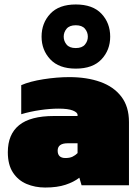

<svg xmlns="http://www.w3.org/2000/svg" viewBox="-20 -829 627 859"><path d="M319 -522Q244 -522 205 -563.5Q166 -605 166 -665Q166 -726 205 -767.5Q244 -809 319 -809Q395 -809 434 -767.5Q473 -726 473 -665Q473 -605 434 -563.5Q395 -522 319 -522ZM319 -614Q347 -614 360 -629.5Q373 -645 373 -665Q373 -685 360 -700.5Q347 -716 319 -716Q291 -716 278 -700.5Q265 -685 265 -665Q265 -645 278 -629.5Q291 -614 319 -614ZM182 10Q137 10 99 -6Q61 -22 38 -57Q15 -92 15 -148Q15 -228 65.5 -269Q116 -310 221 -310H327V-315Q327 -326 306 -334.5Q285 -343 242 -343Q204 -343 159.5 -336.5Q115 -330 75 -318V-448Q114 -465 174.5 -474.5Q235 -484 290 -484Q369 -484 429 -462.5Q489 -441 523 -396.5Q557 -352 557 -283V0H345L335 -34Q311 -15 273.5 -2.5Q236 10 182 10ZM273 -122Q292 -122 304.5 -128Q317 -134 327 -144V-188H283Q238 -188 238 -155Q238 -122 273 -122Z"/></svg>

Font: Boz Display
Style: Regular
Weight: 900
Version: Version 2.000; ttfautohint (v1.8.3)